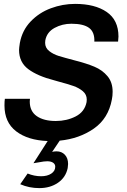

<svg xmlns="http://www.w3.org/2000/svg" viewBox="-20 -710 651 987"><path d="M191 196Q223 196 243.5 182.5Q264 169 264 147Q264 134 253 126.5Q242 119 223 119Q207 119 182 124Q161 128 152 129L225 15Q123 11 63 -35Q3 -81 3 -168Q3 -190 5 -202H134Q133 -197 133 -188Q133 -138 169 -113Q205 -88 267 -88Q323 -88 369 -111.5Q415 -135 425 -185Q426 -190 426 -198Q426 -224 406 -241Q386 -258 357.5 -268Q329 -278 280 -291L259 -297Q173 -319 125.5 -354.5Q78 -390 78 -453Q78 -463 82 -489Q94 -554 137.5 -599.5Q181 -645 241.5 -667.5Q302 -690 366 -690Q468 -690 528.5 -648.5Q589 -607 589 -522Q589 -514 587 -496H465Q467 -545 438 -566.5Q409 -588 347 -588Q300 -588 260.5 -566.5Q221 -545 213 -503Q212 -498 212 -490Q212 -464 233 -447.5Q254 -431 281.5 -422.5Q309 -414 366 -399Q425 -384 465.5 -367Q506 -350 532.5 -318.5Q559 -287 559 -238Q559 -217 555 -198Q537 -101 462.5 -49Q388 3 287 13L248 71Q256 68 271 68Q297 68 313.5 85.5Q330 103 330 133Q330 138 328 154Q318 202 278 229.5Q238 257 182 257Q130 257 84 237L122 182Q156 196 191 196Z"/></svg>

Font: Teachers SemiBold
Style: Italic
Weight: 600
Designer: Alfredo Marco Pradil & Chank Diesel
Version: Version 0.009